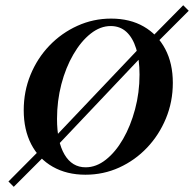

<svg xmlns="http://www.w3.org/2000/svg" viewBox="-20 -653 738 730"><path d="M184.7 -85.5 165.3 -107.3 540.3 -502.4 558.1 -479.8ZM32.3 57.3 12.1 37.1 155.6 -107.3 175 -85.5ZM565.3 -479.8 547.6 -502.4 676.6 -633.1 697.6 -612.1ZM304.8 11.3Q233.9 11.3 180.6 -19Q127.4 -49.2 98.8 -104.4Q70.2 -159.7 70.2 -233.9Q70.2 -305.6 96 -368.5Q121.8 -431.5 167.7 -479.4Q213.7 -527.4 274.2 -554.8Q334.7 -582.3 402.4 -582.3Q474.2 -582.3 526.6 -552Q579 -521.8 608.1 -466.9Q637.1 -412.1 637.1 -337.9Q637.1 -266.1 610.9 -202.8Q584.7 -139.5 539.1 -91.5Q493.5 -43.5 433.5 -16.1Q373.4 11.3 304.8 11.3ZM305.6 -16.9Q346 -16.9 382.7 -46Q419.4 -75 448 -124.6Q476.6 -174.2 493.5 -237.5Q510.5 -300.8 510.5 -369.4Q510.5 -427.4 497.6 -468.5Q484.7 -509.7 460.5 -531.9Q436.3 -554 400.8 -554Q361.3 -554 324.6 -525Q287.9 -496 258.9 -446Q229.8 -396 213.3 -332.7Q196.8 -269.4 196.8 -200.8Q196.8 -113.7 225.4 -65.3Q254 -16.9 305.6 -16.9Z"/></svg>

Font: Playfair 5pt SemiExpanded Light
Style: Bold Italic
Weight: 700
Italic angle: -15.6°
Version: Version 2.001;gftools[0.9.30]